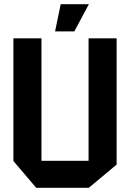

<svg xmlns="http://www.w3.org/2000/svg" viewBox="-20 -897 616 917"><path d="M403 0V-714H537V-111L404 0ZM153 0 44 -128V-129H403V0ZM44 -129V-714H178V-129ZM243 -747 270 -877H404V-876L335 -747Z"/></svg>

Font: Foldit SemiBold
Style: Regular
Weight: 600
Version: Version 1.003